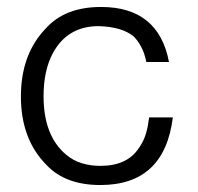

<svg xmlns="http://www.w3.org/2000/svg" viewBox="-20 -547 568 551"><path d="M400 -369Q395 -394 385.5 -412Q376 -430 364 -442Q331 -470 263 -472Q174 -472 132 -395Q105 -345 105 -271Q105 -157 170 -103Q190 -86 215 -78.5Q240 -71 268 -71Q346 -71 379 -123Q381 -125 382.5 -128Q384 -131 386 -134Q402 -160 408 -210H476Q452 -16 268 -16Q168 -16 114 -73Q40 -147 40 -270Q40 -392 112 -466Q167 -527 270 -527Q435 -527 465 -369Z"/></svg>

Font: Ekushey Sumon
Style: Regular
Weight: 400
Designer: Al Mamun Sumon
Foundry: Al Mamun Sumon
Version: Version 1.0